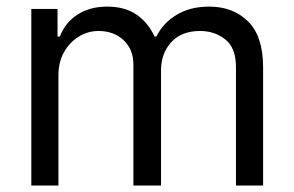

<svg xmlns="http://www.w3.org/2000/svg" viewBox="-20 -573 909 593"><path d="M792.6 0H708.8V-365.1Q708.8 -425.4 675.8 -451.3Q642.8 -477.3 598 -477.3Q540.5 -477.3 508.9 -442.6Q477.3 -408 477.3 -355.1V0H392V-373.6Q392 -420.1 361.9 -448.7Q331.7 -477.3 284.1 -477.3Q251.4 -477.3 223.2 -459.9Q195 -442.5 177.7 -411.8Q160.5 -381 160.5 -340.9V0H76.7V-545.5H157.7V-460.2H164.8Q181.8 -503.9 219.8 -528.2Q257.8 -552.6 311.1 -552.6Q365.1 -552.6 401.1 -528.2Q437.1 -503.9 457.4 -460.2H463.1Q484 -502.5 525.9 -527.5Q567.8 -552.6 626.4 -552.6Q699.6 -552.6 746.1 -506.9Q792.6 -461.3 792.6 -365.1Z"/></svg>

Font: Linik Sans
Style: Regular
Weight: 400
Designer: Rasmus Andersson (font), Marc Monis (original base), Kil Hyung-jin (Pretendard portions), Cristiano Sobral (main changes
Foundry: rsms
Version: Version 3.018;May 31, 2022;FontCreator 14.0.0.2814 64-bit; t